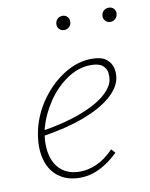

<svg xmlns="http://www.w3.org/2000/svg" viewBox="-71 -639 545 697"><g transform="rotate(-10 201.0 -290.0)"><path d="M168 5Q120 5 88 -20Q56 -45 45.5 -90Q35 -135 48 -194Q62 -253 98.5 -303Q135 -353 184 -383Q233 -413 284 -413Q320 -413 337.5 -399Q355 -385 359.5 -365.5Q364 -346 360 -326Q353 -292 316 -260.5Q279 -229 215.5 -205Q152 -181 62 -167V-186Q143 -199 202 -220.5Q261 -242 295 -269.5Q329 -297 335 -326Q337 -337 335.5 -352Q334 -367 321 -379Q308 -391 277 -391Q232 -391 190 -363Q148 -335 117.5 -290Q87 -245 73 -195Q61 -143 69 -102.5Q77 -62 103.5 -39.5Q130 -17 172 -17Q202 -17 233.5 -30.5Q265 -44 297 -77L310 -62Q287 -40 263.5 -25Q240 -10 216.5 -2.5Q193 5 168 5ZM205 -533Q193 -533 186 -541Q179 -549 180 -560Q181 -571 188.5 -578Q196 -585 207 -585Q218 -585 225 -577Q232 -569 231 -558Q231 -548 223.5 -540.5Q216 -533 205 -533ZM375 -533Q363 -533 356 -541.5Q349 -550 350 -560Q351 -571 358.5 -578Q366 -585 377 -585Q389 -585 396 -577Q403 -569 402 -558Q401 -548 393.5 -540.5Q386 -533 375 -533Z"/></g></svg>

Font: Ysabeau Infant Thin
Style: Italic
Weight: 250
Italic angle: -12°
Designer: Christian Thalmann (Catharsis Fonts)
Version: Version 2.001;gftools[0.9.30]; featfreeze: ss01,ss02,lnum